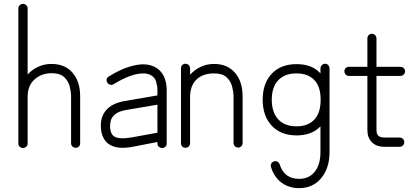

<svg xmlns="http://www.w3.org/2000/svg" viewBox="-20 -752 2154 994"><path d="M99 14Q89 14 82 7.5Q75 1 75 -9V-708Q75 -718 82 -725Q89 -732 99 -732Q109 -732 116 -725Q123 -718 123 -708V-366Q146 -392 178 -406.5Q210 -421 247 -421Q316 -421 355.5 -375.5Q395 -330 395 -253V-10Q395 0 388.5 6.5Q382 13 372 13Q362 13 355 6.5Q348 0 348 -10V-253Q348 -276 341 -304Q334 -332 312.5 -352.5Q291 -373 247 -373Q195 -373 159 -341Q123 -309 123 -250V-9Q123 1 116 7.5Q109 14 99 14Z M819 14Q809 14 802 7.5Q795 1 795 -9V-17L672 7Q626 16 594 12Q562 8 540 -8Q524 -21 514.5 -40.5Q505 -60 503 -85Q497 -143 528.5 -180.5Q560 -218 626 -229L795 -258V-286Q795 -306 788.5 -328.5Q782 -351 762 -362Q746 -372 721 -372Q659 -372 568 -316Q559 -311 550 -313.5Q541 -316 536 -324Q530 -333 532.5 -342.5Q535 -352 543 -356Q602 -392 646 -405.5Q690 -419 721 -419Q742 -419 757.5 -414.5Q773 -410 784 -404Q813 -388 828 -357.5Q843 -327 843 -286V-9Q843 1 836.5 7.5Q830 14 819 14ZM664 -41 795 -65V-210L635 -183Q594 -176 575.5 -160Q557 -144 553 -125.5Q549 -107 550 -90Q553 -59 569 -47Q593 -29 664 -41Z M940 13Q930 13 923.5 6.5Q917 0 917 -10V-398Q917 -408 923.5 -415Q930 -422 940 -422Q950 -422 957 -415Q964 -408 964 -398V-365Q987 -391 1019 -406Q1051 -421 1088 -421Q1157 -421 1196.5 -375.5Q1236 -330 1236 -252V-12Q1236 -2 1229.5 5Q1223 12 1213 12Q1203 12 1196 5Q1189 -2 1189 -12V-252Q1189 -275 1182 -303Q1175 -331 1153.5 -351.5Q1132 -372 1088 -372Q1030 -372 997 -340Q964 -308 964 -249V-10Q964 0 957 6.5Q950 13 940 13Z M1529 222Q1476 222 1437.5 193.5Q1399 165 1383 113Q1380 104 1384 95.5Q1388 87 1398 84Q1408 80 1416.5 85Q1425 90 1428 99Q1451 174 1529 174Q1580 174 1609.5 137Q1639 100 1639 36V-98Q1595 -51 1515 -51Q1434 -51 1387 -101Q1340 -151 1340 -236Q1340 -321 1387 -370.5Q1434 -420 1515 -420Q1596 -420 1639 -372V-397Q1639 -407 1646 -414.5Q1653 -422 1663 -422Q1673 -422 1679.5 -414.5Q1686 -407 1686 -397V36Q1686 118 1643 170Q1600 222 1529 222ZM1515 -98Q1574 -98 1607 -132.5Q1640 -167 1640 -236Q1640 -304 1607 -338Q1574 -372 1515 -372Q1454 -372 1420.5 -336.5Q1387 -301 1387 -236Q1387 -170 1420.5 -134Q1454 -98 1515 -98Z M1970 8Q1929 8 1905.5 -15.5Q1882 -39 1882 -78V-359H1786Q1776 -359 1769.5 -366Q1763 -373 1763 -383Q1763 -393 1769.5 -399.5Q1776 -406 1786 -406H1882V-553Q1882 -563 1888.5 -570Q1895 -577 1905 -577Q1915 -577 1922 -570Q1929 -563 1929 -553V-406H2053Q2063 -406 2070 -399.5Q2077 -393 2077 -383Q2077 -373 2070 -366Q2063 -359 2053 -359H1929V-78Q1929 -74 1930.5 -64.5Q1932 -55 1941 -47.5Q1950 -40 1970 -40H2048Q2059 -40 2066 -33Q2073 -26 2073 -16Q2073 -6 2066 1Q2059 8 2048 8Z"/></svg>

Font: Kurewa Gothic CJK TC Regular
Style: Regular
Weight: 400
Designer: Max Yao
Foundry: Max-Everyday
Version: Version 1.071; ttfautohint (v1.8.3)